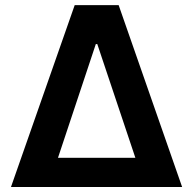

<svg xmlns="http://www.w3.org/2000/svg" viewBox="-20 -748 772 768"><path d="M23.9 0 278.8 -727.5H454.6L708.5 0ZM211.9 -116.7H521.5L369.1 -571.8H363.3Z"/></svg>

Font: Inter Cardless
Style: Bold
Weight: 700
Designer: Rasmus Andersson
Foundry: rsms
Version: Version 4.001;git-9221beed3